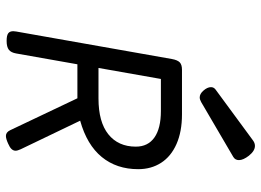

<svg xmlns="http://www.w3.org/2000/svg" viewBox="-135 -728 870 640"><g transform="rotate(90 300.0 -408.0)"><path d="M304.7 -638.7Q293 -638.7 282.2 -650.9Q270.5 -664.1 270.5 -676.3Q270.5 -685.5 278.3 -691.4L448.2 -816.4Q457 -822.8 466.3 -822.8Q482.9 -822.8 499 -802.7Q513.7 -783.7 513.7 -769.5Q513.7 -756.8 502.9 -750.5L320.3 -643.6Q311.5 -638.7 304.7 -638.7ZM382.3 -240.2 477.5 -42Q482.4 -31.2 482.4 -24.9Q482.4 -17.6 476.8 -11.5Q471.2 -5.4 458.5 0Q442.4 7.3 433.1 7.3Q420.9 7.3 414.1 -6.8L307.6 -231H194.3L158.2 -26.9Q155.3 -9.8 145.8 -2.4Q136.2 4.9 116.7 4.9H115.7Q98.6 4.9 91.3 -0.2Q84 -5.4 84 -17.1Q84 -19 85 -26.9L176.8 -546.4Q180.2 -564.9 188 -572.3Q195.8 -579.6 212.4 -579.6H361.3Q418.9 -579.6 460.2 -561.3Q501.5 -543 522.7 -510Q543.9 -477.1 543.9 -433.6Q543.9 -361.8 503.4 -312.3Q462.9 -262.7 382.3 -240.2ZM468.8 -425.8Q468.8 -466.3 438.2 -487.8Q407.7 -509.3 350.1 -509.3H243.2L206.5 -301.3H308.1Q386.7 -301.3 427.7 -334.2Q468.8 -367.2 468.8 -425.8Z"/></g></svg>

Font: Courier Prime Sans
Style: Italic
Weight: 400
Italic angle: -10°
Designer: Alan Dague-Greene
Foundry: Quote-Unquote Apps
Version: Version 3.020